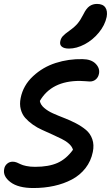

<svg xmlns="http://www.w3.org/2000/svg" viewBox="-29 -885 560 968"><path d="M318.8 -640.1Q293.9 -640.1 282.5 -649.9Q271 -659.7 274.9 -676.8Q277.8 -691.9 287.8 -702.9Q297.9 -713.9 320.8 -730Q348.1 -749.5 362.5 -766.8Q377 -784.2 392.1 -814Q406.2 -842.8 422.4 -854Q438.5 -865.2 460 -865.2Q489.7 -865.2 502 -847.4Q514.2 -829.6 508.8 -799.8Q500 -757.8 469.2 -720.5Q438.5 -683.1 397.7 -661.6Q356.9 -640.1 318.8 -640.1ZM139.2 63Q63 63 23.7 33.2Q-15.6 3.4 -7.8 -33.2Q-5.4 -48.8 6.6 -59.3Q18.6 -69.8 35.2 -69.8Q45.4 -69.8 55.9 -65.7Q66.4 -61.5 75.2 -56.9Q84 -52.2 103.3 -48.1Q122.6 -43.9 147.9 -43.9Q216.8 -43.9 261 -63.7Q305.2 -83.5 338.9 -129.9Q334.5 -146 318.8 -160.2Q303.2 -174.3 282 -184.6Q260.7 -194.8 235.1 -206.8Q209.5 -218.8 184.3 -229.7Q159.2 -240.7 136.7 -256.6Q114.3 -272.5 98.4 -290.3Q82.5 -308.1 75.7 -334Q68.8 -359.9 75.2 -391.1Q87.9 -454.6 137.5 -500.7Q187 -546.9 252 -567.6Q316.9 -588.4 387.2 -586.9Q430.7 -586.4 452.9 -564Q475.1 -541.5 470.2 -514.2Q466.8 -495.6 454.3 -484.9Q441.9 -474.1 423.8 -474.1Q418.5 -474.1 402.1 -475.6Q385.7 -477.1 373 -477.1Q230.5 -477.1 171.9 -376Q175.3 -356.9 193.6 -341.1Q211.9 -325.2 238 -313.5Q264.2 -301.8 294.7 -290Q325.2 -278.3 353.8 -263.4Q382.3 -248.5 404.3 -230.2Q426.3 -211.9 436.3 -183.3Q446.3 -154.8 439 -119.1Q429.7 -72.8 401.9 -37.1Q374 -1.5 333.3 20Q292.5 41.5 243.7 52.2Q194.8 63 139.2 63Z"/></svg>

Font: Shantell Sans Irregular Bouncy
Style: Italic
Weight: 500
Italic angle: -11.31°
Designer: Stephen Nixon, Anya Danilova, Shantell Martin
Foundry: Arrow Type
Version: Version 1.006;[9816181b4]